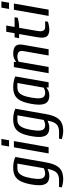

<svg xmlns="http://www.w3.org/2000/svg" viewBox="897 -1617 930 2764"><g transform="rotate(-90 1362.0 -235.0)"><path d="M162 210Q132 210 99.5 203.5Q67 197 46 190L53 150H153Q221 150 258.5 114.5Q296 79 312 -15Q288 -4 263 3Q238 10 208 10Q156 10 123 -13.5Q90 -37 80.5 -93.5Q71 -150 89 -250Q107 -350 137 -406.5Q167 -463 214.5 -486.5Q262 -510 329 -510Q374 -510 412 -502.5Q450 -495 484 -480L407 -40Q390 55 359.5 109.5Q329 164 280.5 187Q232 210 162 210ZM248 -50Q267 -50 288 -56.5Q309 -63 322 -70L389 -450H319Q287 -450 260.5 -433.5Q234 -417 213.5 -373.5Q193 -330 179 -250Q165 -170 169.5 -126.5Q174 -83 195 -66.5Q216 -50 248 -50Z M635 -570 654 -680H744L725 -570ZM535 0 623 -500H713L625 0Z M857 210Q827 210 794.5 203.5Q762 197 741 190L748 150H848Q916 150 953.5 114.5Q991 79 1007 -15Q983 -4 958 3Q933 10 903 10Q851 10 818 -13.5Q785 -37 775.5 -93.5Q766 -150 784 -250Q802 -350 832 -406.5Q862 -463 909.5 -486.5Q957 -510 1024 -510Q1069 -510 1107 -502.5Q1145 -495 1179 -480L1102 -40Q1085 55 1054.5 109.5Q1024 164 975.5 187Q927 210 857 210ZM943 -50Q962 -50 983 -56.5Q1004 -63 1017 -70L1084 -450H1014Q982 -450 955.5 -433.5Q929 -417 908.5 -373.5Q888 -330 874 -250Q860 -170 864.5 -126.5Q869 -83 890 -66.5Q911 -50 943 -50Z M1368 10Q1316 10 1283 -13.5Q1250 -37 1240.5 -93.5Q1231 -150 1249 -250Q1267 -350 1297 -406.5Q1327 -463 1374.5 -486.5Q1422 -510 1489 -510Q1534 -510 1572 -502.5Q1610 -495 1644 -480L1560 0H1485V-30H1480Q1432 10 1368 10ZM1408 -50Q1427 -50 1448 -56.5Q1469 -63 1482 -70L1549 -450H1479Q1447 -450 1420.5 -433.5Q1394 -417 1373.5 -373.5Q1353 -330 1339 -250Q1325 -170 1329.5 -126.5Q1334 -83 1355 -66.5Q1376 -50 1408 -50Z M1690 0 1778 -500H1853L1852 -470H1857Q1905 -510 1969 -510Q2017 -510 2049.5 -497.5Q2082 -485 2095.5 -452.5Q2109 -420 2098 -360L2035 0H1945L2008 -360Q2017 -413 1993.5 -431.5Q1970 -450 1929 -450Q1910 -450 1889 -444Q1868 -438 1855 -430L1780 0Z M2318 10Q2278 10 2248.5 -3.5Q2219 -17 2207.5 -53.5Q2196 -90 2208 -160L2254 -425H2194L2206 -490H2266L2287 -610H2377L2356 -490H2496L2488 -445Q2464 -438 2429 -431.5Q2394 -425 2364 -425H2344L2298 -160Q2290 -115 2297 -91.5Q2304 -68 2318.5 -59Q2333 -50 2348 -50H2438L2431 -10Q2418 -5 2397 -0.5Q2376 4 2354.5 7Q2333 10 2318 10Z M2615 -570 2634 -680H2724L2705 -570ZM2515 0 2603 -500H2693L2605 0Z"/></g></svg>

Font: Cuprum
Style: Italic
Weight: 400
Italic angle: -10°
Designer: Jovanny Lemonad
Foundry: Jovanny Lemonad
Version: Version 3.000